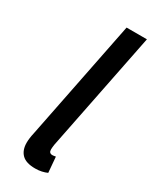

<svg xmlns="http://www.w3.org/2000/svg" viewBox="-176 -703 613 761"><g transform="rotate(30 130.5 -322.5)"><path d="M129 10Q87 10 68 -9Q49 -28 49 -62Q49 -72 50.5 -83.5Q52 -95 55 -108L164 -655H257L148 -109Q147 -101 146.5 -96.5Q146 -92 146 -87Q146 -70 162 -70Q165 -70 168 -70.5Q171 -71 177 -72L183 -1Q172 4 158.5 7Q145 10 129 10Z"/></g></svg>

Font: Source Sans 3 ExtraLight Medium
Style: Italic
Weight: 500
Italic angle: -11°
Version: Version 3.052;hotconv 1.1.0;makeotfexe 2.6.0